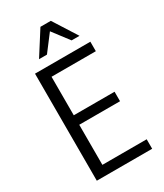

<svg xmlns="http://www.w3.org/2000/svg" viewBox="-225 -1008 936 1095"><g transform="rotate(-30 243.0 -460.5)"><path d="M74.3 0V-705H438.8V-642.5H147.1V-388.9H415.7V-326.4H147.1V-62.5H438.8V0ZM135.5 -765 234.7 -920.9H303L402.1 -765H350L268.8 -871.7L187.6 -765Z"/></g></svg>

Font: Nunito Sans 12pt ExtraLight Condensed
Style: Regular
Weight: 200
Width: 3
Version: Version 3.101;gftools[0.9.27]